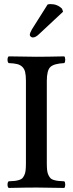

<svg xmlns="http://www.w3.org/2000/svg" viewBox="-20 -925 360 947"><path d="M210.9 -525.9V-121.1Q210.9 -100.1 212.4 -85.7Q213.9 -71.3 219 -61.3Q224.1 -51.3 229.2 -45.9Q234.4 -40.5 245.8 -37.1Q257.3 -33.7 267.6 -32.7Q277.8 -31.7 296.9 -30.8Q301.8 -26.4 301.8 -14.4Q301.8 -2.4 296.9 2Q210.9 0 161.1 0Q108.9 0 22.9 2Q17.1 -2.4 17.1 -14.4Q17.1 -26.4 22.9 -30.8Q42 -31.7 52.2 -32.7Q62.5 -33.7 73.7 -37.1Q85 -40.5 90.1 -45.9Q95.2 -51.3 100.1 -61.3Q105 -71.3 106.4 -85.7Q107.9 -100.1 107.9 -121.1V-525.9Q107.9 -553.2 104 -569.6Q100.1 -585.9 89.6 -595.7Q79.1 -605.5 64 -609.1Q48.8 -612.8 22.9 -613.8Q17.1 -618.2 17.1 -630.4Q17.1 -642.6 22.9 -647Q110.8 -645 160.2 -645Q210.9 -645 296.9 -647Q301.8 -642.6 301.8 -630.4Q301.8 -618.2 296.9 -613.8Q246.1 -611.3 228.5 -594.7Q210.9 -578.1 210.9 -525.9ZM214.8 -902.8Q220.7 -904.8 230 -904.8Q263.2 -904.8 286.1 -881.8L291 -867.2L173.8 -757.8Q156.2 -740.2 142.1 -740.2Q136.2 -740.2 131.6 -744.4Q127 -748.5 127 -752.9Q127 -761.7 137.2 -779.8Z"/></svg>

Font: Common Serif Medium
Style: Regular
Weight: 500
Designer: Philipp H. Poll, Khaled Hosny
Foundry: Stefan Peev, Context Ltd.
Version: Version 1.026